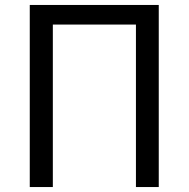

<svg xmlns="http://www.w3.org/2000/svg" viewBox="-20 -754 760 774"><path d="M100 0V-734H620V0H528V-655H193V0Z"/></svg>

Font: Source Han Sans SC
Style: Regular
Weight: 400
Designer: Ryoko NISHIZUKA 西塚涼子 (kana, bopomofo & ideographs); Paul D. Hunt (Latin, Greek & Cyrillic); Sandoll Communications 산돌커뮤니
Foundry: Adobe
Version: Version 2.002;hotconv 1.0.116;makeotfexe 2.5.65601; ttfautoh